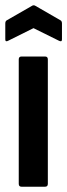

<svg xmlns="http://www.w3.org/2000/svg" viewBox="-24 -706 254 726"><path d="M57.3 0Q46.9 0 46.9 -10.9V-481.4Q46.9 -492.3 57.3 -492.3H146.5Q156.9 -492.3 156.9 -481.4V-10.9Q156.9 0 146.5 0ZM7.4 -552.2Q-4 -545.7 -4 -557.1V-617Q-4 -626.5 2 -629.4L96.7 -683.8Q103.2 -688.2 110.1 -683.8L204.4 -629.4Q210.3 -626.5 210.3 -617V-557.1Q210.3 -545.7 198.4 -552.2L102.7 -599.6Z"/></svg>

Font: Sofia Sans Condensed
Style: Regular
Weight: 400
Designer: Botio Nikoltchev, Ani Petrova
Foundry: lettersoup
Version: Version 4.100